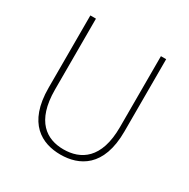

<svg xmlns="http://www.w3.org/2000/svg" viewBox="-153 -800 936 952"><g transform="rotate(30 315.0 -324.0)"><path d="M314 12C420 12 532 -42 532 -246V-660H502V-254C502 -72 412 -18 314 -18C218 -18 130 -72 130 -254V-660H98V-246C98 -42 208 12 314 12Z"/></g></svg>

Font: Source Sans Pro ExtraLight
Style: Regular
Weight: 200
Designer: Paul D. Hunt
Foundry: Adobe Systems Incorporated
Version: Version 3.006;hotconv 1.0.111;makeotfexe 2.5.65597